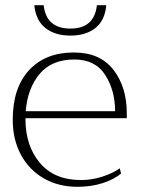

<svg xmlns="http://www.w3.org/2000/svg" viewBox="-20 -709 542 739"><path d="M112 -689H148Q158 -599 251 -599Q343 -599 353 -689H389Q384 -630 347 -601Q310 -572 251 -572Q192 -572 155 -601Q118 -630 112 -689ZM78 -254V-251Q78 -148 133.5 -82Q189 -16 292 -16Q332 -16 372 -28.5Q412 -41 441 -61L446 -41Q420 -19 376 -4.5Q332 10 278 10Q205 10 148.5 -22.5Q92 -55 60.5 -113.5Q29 -172 29 -248Q29 -371 92 -439Q155 -507 264 -507Q365 -507 416.5 -440.5Q468 -374 468 -273V-254ZM79 -281H423Q423 -361 385 -420.5Q347 -480 266 -480Q179 -480 132.5 -424.5Q86 -369 79 -281Z"/></svg>

Font: Trirong ExtraLight
Style: Regular
Weight: 275
Designer: Katatrad Team
Foundry: CadsonDemak
Version: Version 1.001